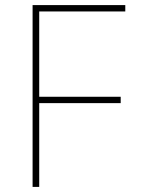

<svg xmlns="http://www.w3.org/2000/svg" viewBox="-20 -734 603 754"><path d="M108 0H134V-329H454V-354H134V-689H472V-714H108Z"/></svg>

Font: Noto Sans Mono SemiCondensed Thin
Style: Regular
Weight: 100
Width: 4
Designer: Monotype Design Team
Foundry: Monotype Imaging Inc.
Version: Version 2.014